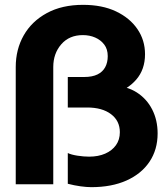

<svg xmlns="http://www.w3.org/2000/svg" viewBox="-20 -761 690 793"><path d="M357 12Q338 12 312.5 8.5Q287 5 260 -2V-129Q274 -122 300 -118Q326 -114 348 -114Q386 -114 414.5 -126.5Q443 -139 459 -161.5Q475 -184 475 -215Q475 -262 438.5 -289.5Q402 -317 340 -317H260V-443H328Q361 -443 382.5 -453.5Q404 -464 414.5 -483.5Q425 -503 425 -529Q425 -558 410.5 -577Q396 -596 373 -606Q350 -616 322 -616Q266 -616 233 -578Q200 -540 200 -484V0H45V-484Q45 -557 78 -615Q111 -673 173.5 -707Q236 -741 323 -741Q402 -741 459 -714Q516 -687 547.5 -641Q579 -595 579 -537Q579 -474 542.5 -432Q506 -390 447 -373L445 -407Q503 -406 544.5 -379.5Q586 -353 608.5 -309Q631 -265 631 -210Q631 -143 597.5 -93Q564 -43 502.5 -15.5Q441 12 357 12Z"/></svg>

Font: Azeret Mono Thin
Style: Regular
Weight: 100
Designer: Martin Vácha
Foundry: Displaay
Version: Version 1.002